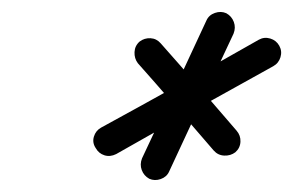

<svg xmlns="http://www.w3.org/2000/svg" viewBox="-20 -566 487 319"><path d="M323 -532Q327 -541 337 -544.5Q347 -548 356 -544Q365 -539 368.5 -529.5Q372 -520 368 -510Q341 -453 314.5 -396Q288 -339 261 -281Q257 -272 247 -268.5Q237 -265 228 -269Q219 -274 215.5 -283.5Q212 -293 216 -303Q243 -360 269.5 -417Q296 -474 323 -532Q323 -532 323 -532Q323 -532 323 -532ZM444 -490Q449 -481 446 -471Q443 -461 434 -456Q369 -420 303.5 -383.5Q238 -347 173 -310Q173 -310 173 -310Q173 -310 173 -310Q163 -305 153.5 -308Q144 -311 139 -320Q133 -329 136 -339Q139 -349 148 -354Q214 -390 279.5 -426.5Q345 -463 410 -500Q419 -505 429 -502Q439 -499 444 -490ZM209 -461Q203 -469 203.5 -479.5Q204 -490 212 -497Q220 -503 230 -502.5Q240 -502 247 -494Q279 -458 310.5 -421.5Q342 -385 373 -349Q380 -341 379.5 -330.5Q379 -320 371 -313Q363 -307 352.5 -307.5Q342 -308 335 -316Q304 -352 272.5 -388.5Q241 -425 209 -461Q209 -461 209 -461Q209 -461 209 -461Z"/></svg>

Font: FRB American Cursive Semibold
Style: Italic
Weight: 600
Italic angle: -25°
Version: Version 2.0;Modular Font Editor K font №1